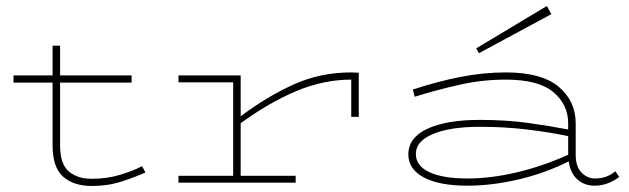

<svg xmlns="http://www.w3.org/2000/svg" viewBox="-20 -608 2094 639"><path d="M286 11Q225 11 190 -20Q155 -51 155 -124V-333H25V-357H155V-456H180V-357H418V-333H180V-124Q180 -62 209 -37.5Q238 -13 284 -13Q336 -13 379 -26Q422 -39 453 -55L464 -34Q431 -19 385 -4Q339 11 286 11Z M574 0V-23H756V-334H574V-357H781V-221Q869 -287 957.5 -327Q1046 -367 1149 -367L1174 -366V-219H1149V-343Q1057 -343 966.5 -305Q876 -267 781 -198V-23H964V0Z M1536 10Q1442 10 1390.5 -17.5Q1339 -45 1339 -94Q1339 -150 1402.5 -179.5Q1466 -209 1577 -209Q1664 -209 1736.5 -199Q1809 -189 1871 -177V-197Q1871 -260 1821.5 -301.5Q1772 -343 1664 -343Q1586 -343 1512 -326.5Q1438 -310 1360 -286L1354 -310Q1436 -337 1512.5 -352Q1589 -367 1664 -367Q1782 -367 1839 -319.5Q1896 -272 1896 -197V-93Q1896 -53 1915.5 -33.5Q1935 -14 1960 -14Q2000 -14 2028 -38L2041 -19Q2024 -6 2003 2Q1982 10 1959 10Q1925 10 1901.5 -11Q1878 -32 1873 -71Q1793 -31 1704.5 -10.5Q1616 10 1536 10ZM1364 -96Q1364 -56 1409 -35Q1454 -14 1536 -14Q1614 -14 1700.5 -34.5Q1787 -55 1871 -93V-155Q1809 -168 1734 -177Q1659 -186 1577 -186Q1478 -186 1421 -162Q1364 -138 1364 -96ZM1565 -447 1800 -588 1815 -561 1574 -431Z"/></svg>

Font: Padyakke Expanded One
Style: Regular
Weight: 400
Designer: James Puckett
Foundry: Dunwich Type Founders
Version: Version 1.500; ttfautohint (v1.8.4.7-5d5b)